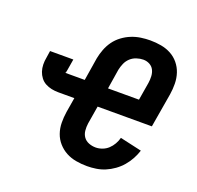

<svg xmlns="http://www.w3.org/2000/svg" viewBox="-130 -883 1060 1031"><g transform="rotate(20 400.0 -367.5)"><path d="M469 8Q437 8 406 2.5Q375 -3 349 -17Q323 -31 303 -53.5Q283 -76 273 -104.5Q263 -133 262.5 -164.5Q262 -196 267 -228L281 -312H190Q169 -312 150 -316Q131 -320 114.5 -329Q98 -338 86.5 -353Q75 -368 69 -386Q63 -404 62.5 -424.5Q62 -445 66 -465L72 -505H205L194 -439Q194 -436 193 -434Q192 -432 192 -430V-429Q193 -428 192 -428V-427Q192 -426 190.5 -425.5Q189 -425 189 -424Q189 -423 189.5 -423Q190 -423 191 -423H300L321 -554Q326 -580 336 -606.5Q346 -633 362.5 -656Q379 -679 402.5 -696.5Q426 -714 452 -724.5Q478 -735 505.5 -739Q533 -743 559 -743Q591 -743 621.5 -737.5Q652 -732 678 -718Q704 -704 723 -681Q742 -658 751.5 -629.5Q761 -601 761.5 -569.5Q762 -538 757 -507L724 -312H414L397 -210Q394 -189 396 -168.5Q398 -148 409 -132.5Q420 -117 439 -109.5Q458 -102 479 -102Q497 -102 516 -109Q535 -116 549.5 -129.5Q564 -143 574 -160.5Q584 -178 589 -197L713 -169Q705 -144 692 -120Q679 -96 661 -75Q643 -54 620 -37.5Q597 -21 572 -10.5Q547 0 520.5 4Q494 8 469 8ZM433 -423H610L627 -525Q630 -544 629 -563.5Q628 -583 620 -599Q612 -615 595.5 -624Q579 -633 559 -633Q541 -633 521 -626.5Q501 -620 486 -606Q471 -592 463 -573.5Q455 -555 451 -536Z"/></g></svg>

Font: Iosevka Aile Extrabold
Style: Italic
Weight: 800
Italic angle: -9°
Designer: Belleve Invis
Foundry: Belleve Invis
Version: Version 31.1.0; ttfautohint (v1.8.4)